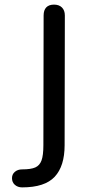

<svg xmlns="http://www.w3.org/2000/svg" viewBox="-20 -520 369 832"><path d="M32 252Q32 235 44.5 224.5Q57 214 76 214Q114 214 133 205.5Q152 197 160 175Q168 153 168 109L169 -453Q169 -476 180.5 -488Q192 -500 214 -500Q236 -500 248.5 -487.5Q261 -475 261 -453L260 109Q260 200 217 246Q174 292 76 292Q57 292 44.5 281Q32 270 32 252Z"/></svg>

Font: Kodchasan Medium
Style: Regular
Weight: 500
Designer: Katatrad Aksorn Co.,Ltd.
Foundry: Cadson Demak Co.,Ltd.
Version: Version 1.000; ttfautohint (v1.6)